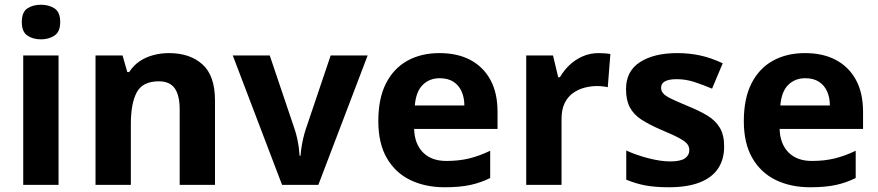

<svg xmlns="http://www.w3.org/2000/svg" viewBox="-20 -780 3704 810"><path d="M227 -546V0H78V-546ZM153 -760Q186 -760 210 -744.5Q234 -729 234 -686.8Q234 -646 210 -630Q186 -614 153 -614Q118.7 -614 95.4 -630Q72 -646 72 -686.8Q72 -729 95.4 -744.5Q118.7 -760 153 -760Z M693 -556Q781 -556 834 -508.5Q887 -461 887 -356V0H738V-319Q738 -378 717 -407.5Q696 -437 650 -437Q582 -437 557 -390.5Q532 -344 532 -257V0H383V-546H497L517 -476H525Q543 -504 569 -521.5Q595 -539 627 -547.5Q659 -556 693 -556Z M1170 0 962 -546H1118L1223 -235Q1229 -217 1233.5 -197Q1238 -177 1240.5 -158Q1243 -139 1244 -123H1248Q1249 -140 1252 -159Q1255 -178 1259.5 -197.5Q1264 -217 1270 -235L1375 -546H1531L1323 0Z M1834 -556Q1910 -556 1964.5 -527Q2019 -498 2049 -443Q2079 -388 2079 -308V-236H1727Q1729 -173 1764.5 -137Q1800 -101 1863 -101Q1916 -101 1959 -111.5Q2002 -122 2048 -144V-29Q2008 -9 1963.5 0.5Q1919 10 1856 10Q1774 10 1711 -20.5Q1648 -51 1612 -113Q1576 -175 1576 -269Q1576 -365 1608.5 -428.5Q1641 -492 1699 -524Q1757 -556 1834 -556ZM1835 -450Q1792 -450 1763.5 -422Q1735 -394 1730 -335H1939Q1939 -368 1927.5 -394Q1916 -420 1893 -435Q1870 -450 1835 -450Z M2505 -556Q2516 -556 2531 -555Q2546 -554 2555 -552L2544 -412Q2537 -414 2523.5 -415.5Q2510 -417 2500 -417Q2471 -417 2444 -409.5Q2417 -402 2395.5 -386Q2374 -370 2361.5 -343.5Q2349 -317 2349 -278V0H2200V-546H2313L2335 -454H2342Q2358 -482 2382 -505Q2406 -528 2437.5 -542Q2469 -556 2505 -556Z M3035 -162Q3035 -107 3009 -68.5Q2983 -30 2931 -10Q2879 10 2802 10Q2745 10 2704 2.5Q2663 -5 2622 -22V-145Q2666 -125 2717 -112Q2768 -99 2807 -99Q2851 -99 2869.5 -112Q2888 -125 2888 -146Q2888 -160 2880.5 -171Q2873 -182 2848 -196Q2823 -210 2770 -232Q2719 -254 2686 -275.5Q2653 -297 2637 -327.5Q2621 -358 2621 -404Q2621 -480 2680 -518Q2739 -556 2837 -556Q2888 -556 2934 -546Q2980 -536 3029 -513L2984 -406Q2944 -423 2908 -434.5Q2872 -446 2835 -446Q2802 -446 2785.5 -437Q2769 -428 2769 -410Q2769 -397 2777.5 -386.5Q2786 -376 2810.5 -364Q2835 -352 2883 -332Q2930 -313 2964 -292.5Q2998 -272 3016.5 -241.5Q3035 -211 3035 -162Z M3376 -556Q3452 -556 3506.5 -527Q3561 -498 3591 -443Q3621 -388 3621 -308V-236H3269Q3271 -173 3306.5 -137Q3342 -101 3405 -101Q3458 -101 3501 -111.5Q3544 -122 3590 -144V-29Q3550 -9 3505.5 0.5Q3461 10 3398 10Q3316 10 3253 -20.5Q3190 -51 3154 -113Q3118 -175 3118 -269Q3118 -365 3150.5 -428.5Q3183 -492 3241 -524Q3299 -556 3376 -556ZM3377 -450Q3334 -450 3305.5 -422Q3277 -394 3272 -335H3481Q3481 -368 3469.5 -394Q3458 -420 3435 -435Q3412 -450 3377 -450Z"/></svg>

Font: Noto Sans Myanmar
Style: Regular
Weight: 400
Designer: Monotype Design Team
Foundry: Monotype Imaging Inc.
Version: Version 2.107